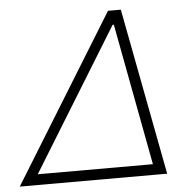

<svg xmlns="http://www.w3.org/2000/svg" viewBox="-57 -738 791 789"><g transform="rotate(-5 338.0 -344.0)"><path d="M-7 0 417 -688H470L601 0ZM71 -44H546L436 -629H431Z"/></g></svg>

Font: Saira ExtraLight
Style: Italic
Weight: 200
Italic angle: -12°
Designer: Hector Gatti with collaboration of the Omnibus-Type team
Foundry: Omnibus-Type
Version: Version 1.100; ttfautohint (v1.8.3)